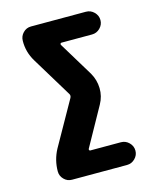

<svg xmlns="http://www.w3.org/2000/svg" viewBox="-110 -807 721 884"><g transform="rotate(-15 250.0 -365.0)"><path d="M239.3 -622.1Q235.4 -622.1 233.9 -618.7Q232.4 -615.2 234.4 -612.3L334 -448.2Q353.5 -414.1 354.5 -375Q355.5 -335.9 335.9 -300.8L234.4 -118.2Q232.4 -115.2 233.9 -111.8Q235.4 -108.4 239.3 -108.4H384.8Q407.2 -108.4 423.3 -92.3Q439.5 -76.2 439.5 -54.2Q439.5 -32.2 423.3 -16.1Q407.2 0 384.8 0H123Q100.6 0 85 -16.1Q69.3 -32.2 69.3 -53.7Q69.3 -107.4 94.7 -155.3L212.9 -365.2Q218.8 -376 212.9 -384.8L96.7 -576.2Q68.4 -623 69.3 -675.8Q69.3 -698.2 85 -714.4Q100.6 -730.5 123 -730.5H384.8Q407.2 -730.5 423.3 -714.4Q439.5 -698.2 439.5 -676.3Q439.5 -654.3 423.3 -638.2Q407.2 -622.1 384.8 -622.1Z"/></g></svg>

Font: Rounded-X Mgen+ 1mn bold
Style: Bold
Weight: 700
Designer: [Source Han Sans]
Ryoko NISHIZUKA  (kana & ideographs); Paul D. Hunt (Latin, Greek & Cyrillic); Wenlong ZHANG  (bopomofo
Version: Version 1.059.20150602